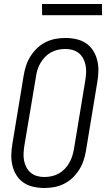

<svg xmlns="http://www.w3.org/2000/svg" viewBox="-20 -933 540 961"><path d="M202 8Q174 8 147 2Q120 -4 98.5 -18.5Q77 -33 63 -55Q49 -77 42.5 -103Q36 -129 36.5 -157Q37 -185 42 -213L99 -558Q103 -582 111 -606Q119 -630 133 -652Q147 -674 166.5 -692.5Q186 -711 209.5 -722.5Q233 -734 258 -738.5Q283 -743 307 -743Q335 -743 362 -737Q389 -731 410.5 -716.5Q432 -702 446 -680Q460 -658 466.5 -632Q473 -606 472.5 -578Q472 -550 467 -522L410 -177Q406 -153 398 -129Q390 -105 376 -83Q362 -61 342.5 -42.5Q323 -24 299.5 -12.5Q276 -1 251 3.5Q226 8 202 8ZM202 -47Q220 -47 238.5 -51Q257 -55 273.5 -64Q290 -73 303.5 -87Q317 -101 326.5 -117.5Q336 -134 341.5 -151.5Q347 -169 350 -186L407 -531Q410 -550 411 -569Q412 -588 408.5 -606Q405 -624 396.5 -640Q388 -656 374.5 -667Q361 -678 343.5 -683Q326 -688 307 -688Q289 -688 270.5 -684Q252 -680 235.5 -671Q219 -662 205.5 -648Q192 -634 182.5 -617.5Q173 -601 167.5 -583.5Q162 -566 160 -549L102 -204Q99 -185 98 -166Q97 -147 100.5 -129Q104 -111 112.5 -95Q121 -79 134.5 -68Q148 -57 165.5 -52Q183 -47 202 -47ZM191 -857 190 -913H490L491 -857Z"/></svg>

Font: Iosevka Curly Slab Light
Style: Italic
Weight: 300
Italic angle: -9°
Monospace: yes
Designer: Belleve Invis
Foundry: Belleve Invis
Version: Version 22.1.2; ttfautohint (v1.8.4)